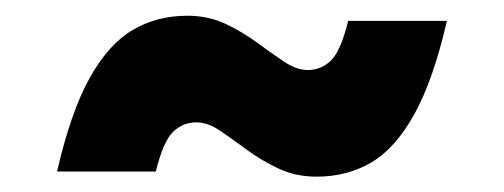

<svg xmlns="http://www.w3.org/2000/svg" viewBox="-20 -383 640 244"><path d="M548 -356.5Q530.5 -281 506.5 -237.8Q482.5 -194.5 451.8 -176.5Q421 -158.5 382.5 -158.5Q355.5 -158.5 333.5 -169Q311.5 -179.5 293.2 -193Q275 -206.5 259.5 -217Q244 -227.5 229.5 -227.5Q212.5 -227.5 200 -215.5Q187.5 -203.5 178 -165H52.5Q70 -241 94 -284Q118 -327 148.8 -345Q179.5 -363 218 -363Q245 -363 267 -352.5Q289 -342 307.2 -328.5Q325.5 -315 341.2 -304.5Q357 -294 371 -294Q388 -294 400.5 -306Q413 -318 422.5 -356.5Z"/></svg>

Font: Newsreader Caption ExtraBold
Style: Italic
Weight: 800
Italic angle: -17°
Designer: Hugues Gentile
Foundry: Production Type
Version: Version 1.001